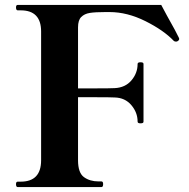

<svg xmlns="http://www.w3.org/2000/svg" viewBox="-20 -760 769 780"><path d="M708 -602Q708 -597 702 -593Q699 -591 695 -591Q689 -591 686 -594Q645 -637 571 -674Q497 -711 425 -711H408Q367 -711 345 -707.5Q323 -704 310 -691Q297 -678 297 -649V-401H373Q427 -401 446 -402Q489 -404 514 -433.5Q539 -463 539 -500Q539 -507 550 -507Q557 -507 560 -505.5Q563 -504 563 -500V-266Q563 -262 560 -260.5Q557 -259 550 -259Q539 -259 539 -266Q539 -303 513.5 -333Q488 -363 446 -364Q427 -365 373 -365H297V-109Q297 -58 321 -40.5Q345 -23 380 -23H392Q399 -23 399 -12Q399 0 392 0H52Q45 0 45 -12Q45 -22 52 -22H64Q147 -22 147 -109V-632Q147 -718 64 -718H52Q45 -718 45 -730Q45 -740 52 -740H635L658 -697Q698 -626 706 -608Q708 -604 708 -602Z"/></svg>

Font: Shippori Mincho ExtraBold
Style: Regular
Weight: 800
Designer: FONTDASU
Foundry: FONTDASU / Google Inc. / but / Adobe
Version: Version 3.110; ttfautohint (v1.8.3)